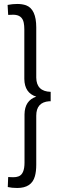

<svg xmlns="http://www.w3.org/2000/svg" viewBox="-20 -773 317 975"><path d="M18.6 -748 21.5 -697.3Q29.3 -698.2 46.9 -698.2Q92.8 -698.2 100.6 -657.2Q103.5 -642.6 103.5 -624V-372.1Q104.5 -300.8 164.1 -282.2Q105.5 -262.7 104.5 -192.4V52.7Q104.5 112.3 73.2 123Q62.5 127 46.9 127Q28.3 127 21.5 126L19.5 176.8Q40 181.6 67.4 181.6Q140.6 181.6 157.2 122.1Q164.1 97.7 164.1 63.5V-185.5Q164.1 -253.9 229.5 -258.8Q233.4 -258.8 237.3 -258.8V-306.6Q165 -308.6 164.1 -378.9V-633.8Q164.1 -726.6 112.3 -746.1Q92.8 -752.9 67.4 -752.9Q43.9 -752.9 18.6 -748Z"/></svg>

Font: Yaldevi Colombo
Style: Regular
Weight: 400
Designer: Sol Matas, Denzil Rajitha, Kosala Senevirathne and Pathum Egodawatta
Foundry: Mooniak
Version: Version 1.020 ; ttfautohint (v1.6)